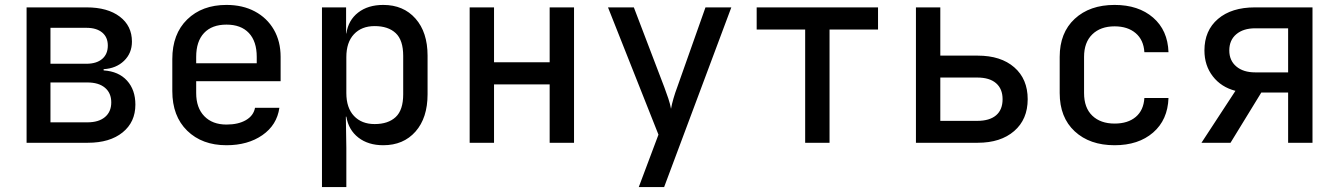

<svg xmlns="http://www.w3.org/2000/svg" viewBox="-20 -580 5440 780"><path d="M88 0V-550H332Q417 -550 466.5 -512.5Q516 -475 516 -411Q516 -364 484 -333Q452 -302 401 -299V-294Q462 -290 496 -252.5Q530 -215 530 -155Q530 -84 478 -42Q426 0 337 0ZM185 -321H331Q372 -321 395 -340.5Q418 -360 418 -395Q418 -429 395 -448Q372 -467 331 -467H185ZM185 -83H335Q381 -83 406.5 -104.5Q432 -126 432 -164Q432 -202 406.5 -223.5Q381 -245 335 -245H185Z M900 10Q801 10 740.5 -49Q680 -108 680 -210V-340Q680 -442 740.5 -501Q801 -560 900 -560Q966 -560 1015.5 -533.5Q1065 -507 1092.5 -459.5Q1120 -412 1120 -349V-250H777V-202Q777 -142 810 -108Q843 -74 900 -74Q948 -74 979 -92Q1010 -110 1016 -142H1115Q1105 -72 1046 -31Q987 10 900 10ZM777 -349V-323H1023V-349Q1023 -412 991 -446Q959 -480 900 -480Q841 -480 809 -446Q777 -412 777 -349Z M1288 180V-550H1386V-444H1387Q1395 -498 1435 -529Q1475 -560 1537 -560Q1619 -560 1668 -504.5Q1717 -449 1717 -354V-197Q1717 -101 1668 -45.5Q1619 10 1537 10Q1476 10 1436 -21Q1396 -52 1387 -106H1385L1387 21V180ZM1502 -76Q1557 -76 1587.5 -104.5Q1618 -133 1618 -197V-353Q1618 -417 1587.5 -445.5Q1557 -474 1502 -474Q1449 -474 1418 -441Q1387 -408 1387 -348V-202Q1387 -142 1418 -109Q1449 -76 1502 -76Z M1888 0V-550H1987V-327H2213V-550H2312V0H2213V-237H1987V0Z M2575 180 2655 -33 2450 -550H2555L2679 -225Q2687 -204 2695 -180Q2703 -156 2706 -138Q2709 -156 2716 -180Q2723 -204 2731 -225L2846 -550H2951L2678 180Z M3251 0V-460H3054V-550H3547V-460H3350V0Z M3701 0V-550H3800V-354H3952Q4046 -354 4100.5 -306.5Q4155 -259 4155 -177Q4155 -95 4100 -47.5Q4045 0 3952 0ZM3800 -89H3950Q4000 -89 4026.5 -111.5Q4053 -134 4053 -177Q4053 -219 4026.5 -242Q4000 -265 3950 -265H3800Z M4508 10Q4407 10 4346 -46.5Q4285 -103 4285 -202V-349Q4285 -447 4346 -503.5Q4407 -560 4508 -560Q4605 -560 4664.5 -508.5Q4724 -457 4727 -368H4629Q4626 -418 4593.5 -445.5Q4561 -473 4508 -473Q4451 -473 4417.5 -440.5Q4384 -408 4384 -349V-202Q4384 -142 4417.5 -110Q4451 -78 4508 -78Q4562 -78 4594 -105Q4626 -132 4629 -182H4727Q4724 -93 4664.5 -41.5Q4605 10 4508 10Z M4861 0 4999 -211Q4941 -226 4907 -270Q4873 -314 4873 -375Q4873 -456 4928 -503Q4983 -550 5078 -550H5312V0H5213V-204H5104L4979 0ZM5079 -286H5213V-465H5079Q5031 -465 5002.5 -441Q4974 -417 4974 -375Q4974 -334 5002.5 -310Q5031 -286 5079 -286Z"/></svg>

Font: JetBrainsMono NFM Medium
Style: Regular
Weight: 500
Monospace: yes
Designer: Philipp Nurullin, Konstantin Bulenkov
Foundry: JetBrains
Version: Version 2.304; ttfautohint (v1.8.4.7-5d5b);Nerd Fonts 3.3.0